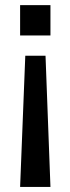

<svg xmlns="http://www.w3.org/2000/svg" viewBox="-20 -740 279 760"><path d="M59.6 -719.7Q59.6 -679.7 59.6 -599.6Q99.6 -599.6 179.7 -599.6Q179.7 -639.6 179.7 -719.7Q139.6 -719.7 59.6 -719.7ZM179.7 0Q139.6 0 59.6 0Q66.4 -172.9 80.1 -519.5Q106.4 -519.5 160.2 -519.5Q167 -346.7 179.7 0Z"/></svg>

Font: Alibu-Mazigh Belkasim 1
Style: Bold
Weight: 400
Designer: Mazigh Moubarik Belkasim
Version: Version 1.0